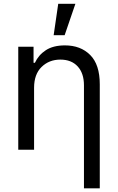

<svg xmlns="http://www.w3.org/2000/svg" viewBox="-20 -793 625 1017"><path d="M160.5 -328.1V0H76.7V-545.5H157.7V-460.2H164.8Q183.9 -501.8 223 -527.2Q262.1 -552.6 323.9 -552.6Q407 -552.6 457.7 -501.8Q508.5 -451 508.5 -346.6V204.5H424.7V-340.9Q424.7 -404.8 391.5 -441.1Q358.3 -477.3 299.7 -477.3Q240.1 -477.3 200.3 -438.4Q160.5 -399.5 160.5 -328.1ZM264.2 -606.5 288.4 -772.7H379.3L322.4 -606.5Z"/></svg>

Font: Inter UI
Style: Regular
Weight: 400
Designer: Rasmus Andersson
Foundry: rsms
Version: 3.2;8d6f07862